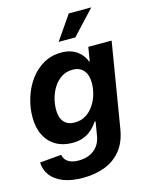

<svg xmlns="http://www.w3.org/2000/svg" viewBox="-139 -837 889 1138"><g transform="rotate(-15 306.0 -268.5)"><path d="M227.5 212.9Q154.8 212.9 105.7 193.1Q56.6 173.3 31 138.7Q5.4 104 3.4 59.1L135.7 47.4Q139.2 64.9 149.7 78.1Q160.2 91.3 179.7 99.1Q199.2 106.9 229 106.9Q286.6 106.9 324.2 76.9Q361.8 46.9 370.6 -7.8L384.3 -91.3H377.9Q360.4 -64.5 337.9 -44.7Q315.4 -24.9 286.6 -14.2Q257.8 -3.4 220.2 -3.4Q162.6 -3.4 119.9 -28.1Q77.1 -52.7 53.2 -99.4Q29.3 -146 29.3 -210.9Q29.3 -271.5 47.6 -329.8Q65.9 -388.2 100.1 -435.3Q134.3 -482.4 183.1 -510.3Q231.9 -538.1 292.5 -538.1Q323.2 -538.1 347.4 -530.5Q371.6 -522.9 389.6 -509.8Q407.7 -496.6 420.2 -479.5Q432.6 -462.4 439.5 -443.4L442.9 -443.8L457 -529.3H600.1L514.2 -8.3Q501 69.8 461.2 118.7Q421.4 167.5 361.3 190.2Q301.3 212.9 227.5 212.9ZM264.2 -116.7Q302.2 -116.7 331.5 -134.5Q360.8 -152.3 381.1 -181.9Q401.4 -211.4 411.6 -246.8Q421.9 -282.2 421.9 -317.9Q421.9 -366.7 398.4 -394.5Q375 -422.4 330.6 -422.4Q293.5 -422.4 264.4 -404.1Q235.4 -385.7 215.6 -355.7Q195.8 -325.7 185.8 -289.6Q175.8 -253.4 175.8 -217.3Q175.8 -168.9 198.5 -142.8Q221.2 -116.7 264.2 -116.7ZM294.9 -603 396.5 -750.5H534.7L397 -603Z"/></g></svg>

Font: Inter 24pt
Style: Bold Italic
Weight: 700
Italic angle: -9.3988°
Version: Version 4.001;git-66647c0bb